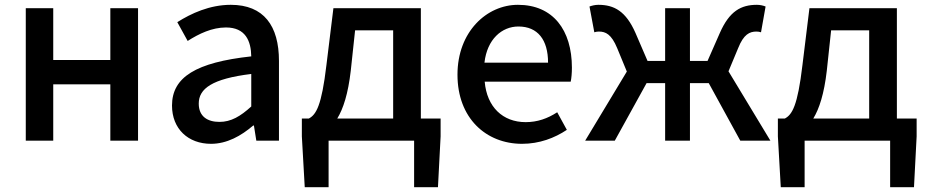

<svg xmlns="http://www.w3.org/2000/svg" viewBox="-20 -584 3847 797"><path d="M87 0H201V-234H438V0H553V-550H438V-335H201V-550H87Z M856 13C922 13 981 -20 1031 -63H1034L1044 0H1138V-331C1138 -477 1075 -564 938 -564C850 -564 773 -528 716 -492L759 -414C806 -444 860 -470 918 -470C999 -470 1022 -414 1023 -350C794 -325 694 -264 694 -146C694 -49 761 13 856 13ZM891 -78C842 -78 805 -100 805 -154C805 -216 860 -257 1023 -277V-142C978 -101 939 -78 891 -78Z M1454 -458H1612V-92H1380C1405 -133 1425 -195 1436 -290ZM1727 -92V-550H1364L1335 -314C1315 -144 1292 -108 1262 -92H1233V-18L1245 193H1344V0H1699V193H1798L1809 -18V-92Z M2147 13C2219 13 2282 -11 2333 -45L2293 -118C2253 -92 2211 -77 2162 -77C2067 -77 2001 -140 1992 -245H2349C2352 -258 2354 -281 2354 -303C2354 -459 2276 -564 2130 -564C2001 -564 1879 -453 1879 -274C1879 -93 1998 13 2147 13ZM1991 -324C2002 -421 2063 -474 2132 -474C2212 -474 2255 -419 2255 -324Z M3004 -288 3044 -384C3067 -442 3092 -453 3120 -453C3128 -453 3132 -452 3139 -450L3158 -557C3148 -561 3135 -564 3122 -564C3056 -564 3008 -538 2968 -447L2917 -331H2844V-550H2741V-331H2668L2618 -447C2578 -538 2529 -564 2464 -564C2451 -564 2438 -561 2427 -557L2447 -450C2454 -452 2458 -453 2466 -453C2494 -453 2518 -442 2542 -384L2582 -287L2409 0H2532L2664 -239H2741V0H2844V-239H2922L3053 0H3178Z M3430 -458H3588V-92H3356C3381 -133 3401 -195 3412 -290ZM3703 -92V-550H3340L3311 -314C3291 -144 3268 -108 3238 -92H3209V-18L3221 193H3320V0H3675V193H3774L3785 -18V-92Z"/></svg>

Font: Noto Sans CJK JP Medium
Style: Regular
Weight: 500
Designer: Ryoko NISHIZUKA (kana & ideographs); Paul D. Hunt (Latin, Greek & Cyrillic); Wenlong ZHANG (bopomofo); Sandoll Communica
Foundry: Adobe Systems Incorporated
Version: Version 1.004;PS 1.004;hotconv 1.0.82;makeotf.lib2.5.63406